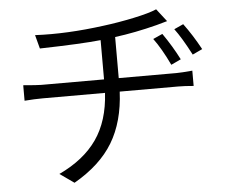

<svg xmlns="http://www.w3.org/2000/svg" viewBox="-55 -815 1109 928"><g transform="rotate(-5 500.0 -350.5)"><path d="M526.4 -435.5H806.6Q830.1 -435.5 883.8 -440.4V-366.2Q840.8 -370.1 808.6 -370.1H525.4Q518.6 -224.6 458 -124Q397.5 -23.4 269.5 49.8L200.2 1Q321.3 -55.7 383.8 -145Q446.3 -234.4 454.1 -370.1H152.3Q112.3 -370.1 63.5 -366.2V-441.4Q130.9 -435.5 150.4 -435.5H455.1V-626Q363.3 -616.2 159.2 -611.3L141.6 -677.7Q294.9 -669.9 476.6 -694.3Q546.9 -703.1 623.5 -719.2Q700.2 -735.4 735.4 -751L783.2 -689.5Q765.6 -684.6 730.5 -674.8Q624 -647.5 526.4 -634.8ZM833 -500 785.2 -477.5Q746.1 -559.6 709 -609.4L754.9 -629.9Q799.8 -565.4 833 -500ZM814.5 -647.5 859.4 -668Q902.3 -610.4 940.4 -540L892.6 -517.6Q847.7 -603.5 814.5 -647.5Z"/></g></svg>

Font: Gen Shin Gothic Normal
Style: Regular
Weight: 300
Designer: [Source Han Sans]
Ryoko NISHIZUKA  (kana & ideographs); Paul D. Hunt (Latin, Greek & Cyrillic); Wenlong ZHANG  (bopomofo
Version: Version 1.002.20150607